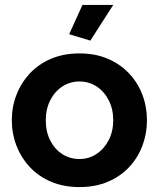

<svg xmlns="http://www.w3.org/2000/svg" viewBox="-20 -750 646 780"><path d="M303 10Q239 10 188 -11.5Q137 -33 101.5 -71Q66 -109 47 -158Q28 -207 28 -261Q28 -316 47 -365Q66 -414 101.5 -452Q137 -490 188 -511.5Q239 -533 303 -533Q367 -533 417.5 -511.5Q468 -490 504 -452Q540 -414 558.5 -365Q577 -316 577 -261Q577 -207 558.5 -158Q540 -109 504.5 -71Q469 -33 418 -11.5Q367 10 303 10ZM166 -261Q166 -215 184 -179.5Q202 -144 233 -124Q264 -104 303 -104Q341 -104 372 -124.5Q403 -145 421.5 -180.5Q440 -216 440 -262Q440 -307 421.5 -343Q403 -379 372 -399Q341 -419 303 -419Q264 -419 233 -398.5Q202 -378 184 -342.5Q166 -307 166 -261ZM347 -585 261 -611 315 -730H440Z"/></svg>

Font: Raleway Thin
Style: Bold
Weight: 700
Version: Version 4.026